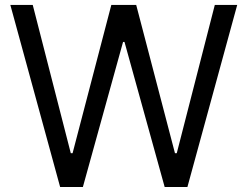

<svg xmlns="http://www.w3.org/2000/svg" viewBox="-20 -747 989 767"><path d="M21.3 -727.3H110.8L262.8 -134.9H269.9L424.7 -727.3H524.1L679 -134.9H686.1L838.1 -727.3H927.6L728.7 0H637.8L477.3 -579.5H471.6L311.1 0H220.2Z"/></svg>

Font: Fast_Sans
Style: Regular
Weight: 400
Designer: Rasmus Andersson
Foundry: rsms
Version: Version 3.018;git-588b23468